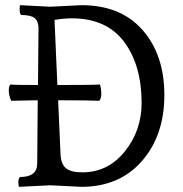

<svg xmlns="http://www.w3.org/2000/svg" viewBox="-20 -723 708 743"><path d="M174 -697 295 -703Q447 -703 531.5 -607Q616 -511 616 -355Q616 -199 529 -99.5Q442 0 295 0L174 -6L54 0Q51 -3 51 -17.5Q51 -32 57 -38Q124 -38 124 -90L126 -335Q30 -333 23 -333Q14 -355 14 -372Q14 -389 20 -396Q34 -394 127 -394L129 -614Q129 -641 114 -653Q99 -665 62 -665Q56 -670 56 -685.5Q56 -701 58 -703ZM298 -56Q398 -56 463 -137Q528 -218 528 -324Q528 -471 460 -561.5Q392 -652 258 -652Q227 -652 191 -646L202 -394Q347 -394 367 -396Q372 -378 372 -359.5Q372 -341 364 -333Q324 -335 205 -335L214 -131Q215 -89 234.5 -72.5Q254 -56 298 -56Z"/></svg>

Font: Esteban
Style: Regular
Weight: 400
Designer: Angelica Diaz Rivera
Foundry: Angelica Diaz Rivera
Version: Version 1.002